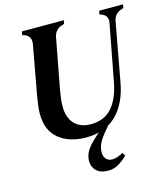

<svg xmlns="http://www.w3.org/2000/svg" viewBox="-128 -761 956 1093"><g transform="rotate(-15 350.0 -214.5)"><path d="M304 17Q204 17 142.5 -32.5Q81 -82 81 -181Q81 -203 84 -227Q87 -251 91 -276L106 -358Q115 -408 125.5 -465.5Q136 -523 146 -577Q153 -624 108 -638L100 -640L104 -661H351L347 -640L336 -637Q292 -624 283 -579L227 -282Q223 -259 220 -235.5Q217 -212 217 -187Q217 -122 251.5 -85.5Q286 -49 347 -49Q426 -49 471.5 -100Q517 -151 535 -246L598 -578Q607 -624 562 -638L555 -640L559 -661H700L696 -640L687 -637Q643 -625 634 -579L571 -236Q549 -115 481.5 -49Q414 17 304 17ZM282 152Q282 106 318.5 65Q355 24 405 -13H438Q406 20 385 53.5Q364 87 364 122Q364 148 378 162Q392 176 413 176Q429 176 445.5 170Q462 164 477 155L489 173Q470 194 440.5 213Q411 232 375 232Q329 232 305.5 209Q282 186 282 152Z"/></g></svg>

Font: DeepMind Serif Text
Style: Italic
Weight: 400
Italic angle: -12°
Designer: Frank Grießhammer / Modifications: Colophon Foundry
Foundry: Colophon Foundry
Version: Version 5.003; ttfautohint (v1.8.2)